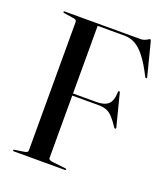

<svg xmlns="http://www.w3.org/2000/svg" viewBox="-132 -809 790 903"><g transform="rotate(20 263.0 -357.5)"><path d="M422 -700Q432.5 -700 441.5 -703.8Q450.5 -707.5 456.2 -711.2Q462 -715 464.5 -715Q466.5 -715 467.5 -713.2Q468.5 -711.5 470.5 -705L512 -542.5Q513 -539.5 512.2 -538Q511.5 -536.5 509.5 -536Q508 -535.5 506.8 -536.2Q505.5 -537 503.5 -539.5Q474 -598 448.5 -630.5Q423 -663 398 -676.2Q373 -689.5 344.5 -689.5H210.5V-29Q210.5 -22.5 216.5 -19.2Q222.5 -16 234.5 -15L296 -8Q299.5 -8 301 -7Q302.5 -6 302.5 -4Q302.5 -2.5 301 -1.2Q299.5 0 296.5 0H42.5Q40 0 38.5 -1.2Q37 -2.5 37 -4Q37 -7 43 -8L89 -15Q98 -16.5 102.5 -19.5Q107 -22.5 107 -29V-671Q107 -677.5 102.5 -680.8Q98 -684 89 -685L43 -692Q37 -693 37 -696Q37 -698 38.5 -699Q40 -700 42.5 -700ZM180 -351H328.5Q367.5 -351 386.5 -368Q405.5 -385 406.5 -430Q407 -433 408 -434.2Q409 -435.5 410 -435.5Q414.5 -436 416 -429L456.5 -270.5Q457.5 -267.5 456.8 -265.8Q456 -264 454.5 -263.5Q453 -263 451.5 -263.5Q450 -264 448 -266Q429 -295 414 -311.2Q399 -327.5 382.2 -334Q365.5 -340.5 341 -340.5H180Z"/></g></svg>

Font: Fraunces 96pt
Style: Regular
Weight: 400
Version: Version 1.000;[b76b70a41]